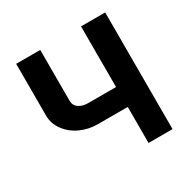

<svg xmlns="http://www.w3.org/2000/svg" viewBox="-162 -884 1031 1039"><g transform="rotate(-30 353.0 -364.5)"><path d="M220.2 -412.1Q220.2 -381.8 243.2 -366Q266.1 -350.1 299.8 -350.1H475.1V-729H626V0H476.1V-225.1H288.1Q232.9 -225.1 183.1 -247.6Q133.3 -270 101.6 -312.3Q69.8 -354.5 69.8 -405.8V-729H220.2Z"/></g></svg>

Font: Miedinger*
Style: Bold
Weight: 700
Version: Version 001.000